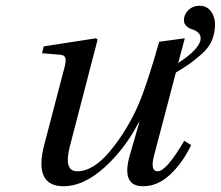

<svg xmlns="http://www.w3.org/2000/svg" viewBox="-20 -635 767 667"><path d="M533 -490 622 -502 599 -416Q677 -467 677 -502Q677 -514 668 -522Q659 -530 648 -533Q637 -536 628 -544Q619 -552 619 -565Q619 -585 634.5 -600Q650 -615 672 -615Q699 -615 713 -595.5Q727 -576 727 -551Q727 -521 716.5 -495.5Q706 -470 682.5 -449Q659 -428 641.5 -415.5Q624 -403 591 -383L515 -94Q501 -40 528 -40Q558 -40 620 -146L644 -131Q615 -70 571.5 -29Q528 12 477 12Q400 12 431 -96L464 -210H462Q414 -117 342 -52.5Q270 12 201 12Q96 12 134 -133L203 -397Q210 -420 207.5 -432Q205 -444 188 -445L126 -450L132 -474L314 -502L319 -497L223 -128Q200 -40 248 -40Q305 -40 364 -112Q423 -184 462 -274Q491 -342 533 -490Z"/></svg>

Font: Heuristica
Style: Italic
Weight: 400
Italic angle: -13°
Version: Version 1.0.2